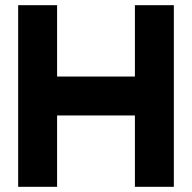

<svg xmlns="http://www.w3.org/2000/svg" viewBox="-20 -720 740 740"><path d="M500 0H650V-700H500V-425H200V-700H50V0H200V-275H500Z"/></svg>

Font: LS-VG5000 Bold
Style: Regular
Weight: 400
Designer: Justin Bihan, 2021
Foundry: Justin Bihan, 2021
Version: Version 1.000;Glyphs 3.1.2 (3151)